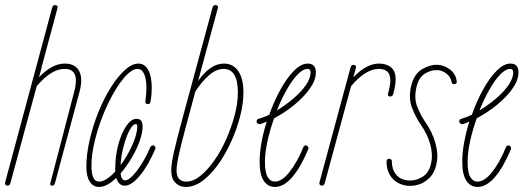

<svg xmlns="http://www.w3.org/2000/svg" viewBox="-21 -733 2082 758"><path d="M9 0Q5 0 1.5 -3Q-2 -6 -1 -12L185 -703Q188 -713 196 -713Q201 -713 204.5 -710Q208 -707 206 -701L143 -467V-465L133 -428Q185 -482 234 -482Q276 -482 291.5 -452.5Q307 -423 293 -371L196 -10Q193 0 185 0Q175 0 178 -11L272 -371Q296 -461 234 -461Q207 -461 179.5 -443.5Q152 -426 124 -393L20 -10Q17 0 9 0Z M370 5Q347 5 333.5 -15.5Q320 -36 320 -74Q320 -124 333 -180.5Q346 -237 367.5 -290.5Q389 -344 416 -387Q443 -430 471.5 -456Q500 -482 525 -482Q550 -482 564 -457Q578 -432 578 -387Q578 -374 577 -360.5Q576 -347 573 -331Q571 -322 563 -322Q551 -322 553 -334Q555 -348 556 -361Q557 -374 557 -386Q557 -421 548 -441Q539 -461 522 -461Q502 -461 477.5 -435.5Q453 -410 428.5 -367.5Q404 -325 384 -274Q364 -223 352 -172Q340 -121 340 -78Q340 -16 370 -16Q384 -16 401 -27Q418 -38 434 -56Q434 -62 434 -69Q434 -117 446 -162Q458 -207 477.5 -235.5Q497 -264 518 -264Q542 -264 542 -234Q542 -208 530 -175Q518 -142 498 -108.5Q478 -75 455 -48Q458 -21 473 -21Q485 -21 502.5 -39Q520 -57 538.5 -86.5Q557 -116 571 -149Q575 -159 583 -159Q588 -159 591 -154.5Q594 -150 592 -145Q564 -79 531 -39.5Q498 0 472 0Q447 0 438 -31Q421 -14 403.5 -4.5Q386 5 370 5ZM515 -243Q503 -243 490 -218Q477 -193 467 -155.5Q457 -118 455 -81Q482 -117 501.5 -160.5Q521 -204 521 -235Q521 -243 515 -243Z M714 5Q687 5 671 -12Q655 -29 655 -59Q655 -85 665 -130Q675 -175 699 -264L818 -703Q821 -713 829 -713Q834 -713 837.5 -710Q841 -707 839 -701L761 -413Q809 -482 863 -482Q899 -482 919.5 -452.5Q940 -423 940 -368Q940 -324 927 -273.5Q914 -223 891.5 -173.5Q869 -124 840 -83.5Q811 -43 778.5 -19Q746 5 714 5ZM676 -60Q676 -16 715 -16Q742 -16 770.5 -39Q799 -62 825.5 -100Q852 -138 872.5 -184.5Q893 -231 905.5 -278.5Q918 -326 918 -368Q918 -461 862 -461Q832 -461 802.5 -434.5Q773 -408 750 -371L715 -241Q693 -160 684.5 -120Q676 -80 676 -60Z M1064 5Q1037 5 1020.5 -19Q1004 -43 1004 -95Q1004 -130 1011.5 -171Q1019 -212 1032 -253Q1019 -247 1006 -243Q1001 -242 996.5 -245.5Q992 -249 992 -254Q992 -262 1000 -264Q1019 -269 1042 -280Q1061 -334 1086.5 -380Q1112 -426 1140 -454Q1168 -482 1194 -482Q1226 -482 1226 -447Q1226 -417 1202.5 -383.5Q1179 -350 1141 -319Q1103 -288 1061 -266Q1045 -221 1035 -176Q1025 -131 1025 -94Q1025 -51 1036 -33.5Q1047 -16 1064 -16Q1092 -16 1122 -54Q1152 -92 1177 -153Q1180 -159 1186 -159Q1191 -159 1194.5 -154.5Q1198 -150 1196 -144Q1167 -74 1133.5 -34.5Q1100 5 1064 5ZM1194 -461Q1175 -461 1153.5 -438.5Q1132 -416 1111 -379Q1090 -342 1072 -297Q1105 -317 1135.5 -342.5Q1166 -368 1185.5 -395.5Q1205 -423 1205 -447Q1205 -461 1194 -461Z M1250 0Q1246 0 1242.5 -3Q1239 -6 1240 -12L1363 -467Q1366 -477 1374 -477Q1379 -477 1382.5 -474Q1386 -471 1384 -465L1374 -428Q1426 -482 1475 -482Q1505 -482 1523 -467Q1541 -452 1541 -420Q1541 -397 1532 -364Q1529 -352 1520 -352Q1508 -352 1511 -364Q1520 -396 1520 -415Q1520 -440 1508 -450.5Q1496 -461 1475 -461Q1448 -461 1420.5 -443.5Q1393 -426 1365 -393L1261 -10Q1258 0 1250 0Z M1585 0Q1548 -5 1526.5 -30.5Q1505 -56 1505 -96Q1505 -106 1515 -106Q1526 -106 1526 -96Q1526 -64 1542.5 -44Q1559 -24 1587 -21Q1616 -17 1645.5 -34Q1675 -51 1682 -94Q1688 -125 1677.5 -163.5Q1667 -202 1642 -238Q1621 -268 1606 -306.5Q1591 -345 1602 -393Q1614 -442 1646.5 -460.5Q1679 -479 1708 -477Q1732 -476 1755 -459Q1778 -442 1782 -413Q1784 -403 1774 -401Q1764 -399 1762 -409Q1758 -430 1741.5 -442.5Q1725 -455 1708 -456Q1683 -458 1657.5 -443Q1632 -428 1623 -388Q1613 -346 1626 -312.5Q1639 -279 1659 -250Q1686 -211 1698 -168Q1710 -125 1703 -90Q1697 -55 1677.5 -34Q1658 -13 1633.5 -5Q1609 3 1585 0Z M1864 5Q1837 5 1820.5 -19Q1804 -43 1804 -95Q1804 -130 1811.5 -171Q1819 -212 1832 -253Q1819 -247 1806 -243Q1801 -242 1796.5 -245.5Q1792 -249 1792 -254Q1792 -262 1800 -264Q1819 -269 1842 -280Q1861 -334 1886.5 -380Q1912 -426 1940 -454Q1968 -482 1994 -482Q2026 -482 2026 -447Q2026 -417 2002.5 -383.5Q1979 -350 1941 -319Q1903 -288 1861 -266Q1845 -221 1835 -176Q1825 -131 1825 -94Q1825 -51 1836 -33.5Q1847 -16 1864 -16Q1892 -16 1922 -54Q1952 -92 1977 -153Q1980 -159 1986 -159Q1991 -159 1994.5 -154.5Q1998 -150 1996 -144Q1967 -74 1933.5 -34.5Q1900 5 1864 5ZM1994 -461Q1975 -461 1953.5 -438.5Q1932 -416 1911 -379Q1890 -342 1872 -297Q1905 -317 1935.5 -342.5Q1966 -368 1985.5 -395.5Q2005 -423 2005 -447Q2005 -461 1994 -461Z"/></svg>

Font: Zen Loop
Style: Italic
Weight: 400
Italic angle: -15°
Designer: Yoshimichi Ohira
Foundry: A-1 Corp ZenFonts
Version: Version 1.000; ttfautohint (v1.8.3)